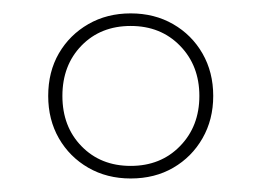

<svg xmlns="http://www.w3.org/2000/svg" viewBox="-20 -762 387 284"><path d="M173.3 -498Q138.2 -498 110.6 -513.9Q83 -529.8 67.1 -557.4Q51.3 -585 51.3 -620.1Q51.3 -655.8 67.1 -683.1Q83 -710.4 110.6 -726.3Q138.2 -742.2 173.3 -742.2Q208.5 -742.2 236.1 -726.3Q263.7 -710.4 279.5 -682.9Q295.4 -655.3 295.4 -620.1Q295.4 -585 279.5 -557.4Q263.7 -529.8 236.3 -513.9Q209 -498 173.3 -498ZM173.3 -516.6Q217.8 -516.6 246.3 -545.9Q274.9 -575.2 274.9 -620.1Q274.9 -665 246.3 -694.3Q217.8 -723.6 173.3 -723.6Q128.9 -723.6 100.6 -694.6Q72.3 -665.5 72.3 -620.1Q72.3 -574.7 100.6 -545.7Q128.9 -516.6 173.3 -516.6Z"/></svg>

Font: Kumbh Sans Thin
Style: Regular
Weight: 250
Version: Version 1.004